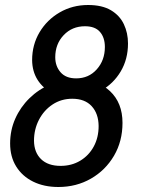

<svg xmlns="http://www.w3.org/2000/svg" viewBox="-20 -734 592 768"><path d="M273.5 -343.5Q226 -343.5 188.8 -362.2Q151.5 -381 130.2 -414.8Q109 -448.5 108.5 -493.5Q108.5 -555 138.2 -605Q168 -655 219 -684.5Q270 -714 332.5 -714Q388.5 -714 423.8 -693Q459 -672 475.5 -637Q492 -602 492 -560Q492 -497.5 463 -448.5Q434 -399.5 384.5 -371.5Q335 -343.5 273.5 -343.5ZM284.5 -420.5Q335 -420.5 367.2 -456.8Q399.5 -493 399.5 -546Q399.5 -583.5 380 -606.2Q360.5 -629 320 -629Q268.5 -629 234.8 -593.5Q201 -558 201 -505Q201 -469.5 222.2 -445Q243.5 -420.5 284.5 -420.5ZM213.5 14Q156 14 112.5 -7.5Q69 -29 44.8 -68Q20.5 -107 20.5 -160Q20.5 -213 41 -259.2Q61.5 -305.5 97.8 -341Q134 -376.5 181.5 -396.5Q229 -416.5 283 -416.5Q370 -416.5 420 -369.5Q470 -322.5 470 -242.5Q470 -169 436 -111Q402 -53 343.8 -19.5Q285.5 14 213.5 14ZM222.5 -70.5Q266.5 -70.5 301 -91.2Q335.5 -112 355 -148Q374.5 -184 374.5 -230Q374 -279.5 346.8 -309.2Q319.5 -339 269 -339Q225 -339 190.2 -316Q155.5 -293 135.8 -254.8Q116 -216.5 116 -171Q116.5 -124.5 144.2 -97.5Q172 -70.5 222.5 -70.5Z"/></svg>

Font: Cabin
Style: Italic
Weight: 400
Width: 4
Italic angle: -10°
Designer: Pablo Impallari
Foundry: Pablo Impallari. http://www.impallari.com Igino Marini. http://www.ikern.com
Version: Version 3.001